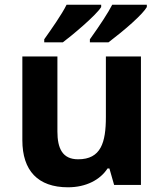

<svg xmlns="http://www.w3.org/2000/svg" viewBox="-20 -786 697 816"><path d="M312 -109C245 -109 224 -156 224 -227V-546H75V-190C75 -61 141 10 269 10C346 10 406 -22 437 -70H445L465 0H579V-546H430V-289C430 -180 409 -109 312 -109ZM410 -756V-766H263C243 -725 197 -660 168 -619V-606H247C282 -632 388 -720 410 -756ZM362 -606H441C476 -633 510 -660 543 -690C576 -720 596 -742 604 -756V-766H457C439 -731 407 -682 362 -619Z"/></svg>

Font: Passageway
Style: Regular
Weight: 700
Foundry: Ascender Corporation
Version: Version 1.11